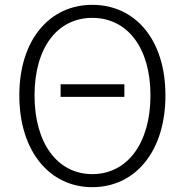

<svg xmlns="http://www.w3.org/2000/svg" viewBox="-20 -762 766 795"><path d="M231 -361H495V-413H231ZM362 13C540 13 665 -135 665 -367C665 -598 540 -742 362 -742C186 -742 60 -598 60 -367C60 -135 186 13 362 13ZM362 -41C218 -41 123 -169 123 -367C123 -565 218 -688 362 -688C507 -688 603 -565 603 -367C603 -169 507 -41 362 -41Z"/></svg>

Font: Source Han Sans SC Light
Style: Regular
Weight: 300
Designer: Ryoko NISHIZUKA (kana & ideographs); Paul D. Hunt (Latin, Greek & Cyrillic); Wenlong ZHANG (bopomofo); Sandoll Communica
Foundry: Adobe Systems Incorporated
Version: Version 1.004;PS 1.004;hotconv 1.0.82;makeotf.lib2.5.63406